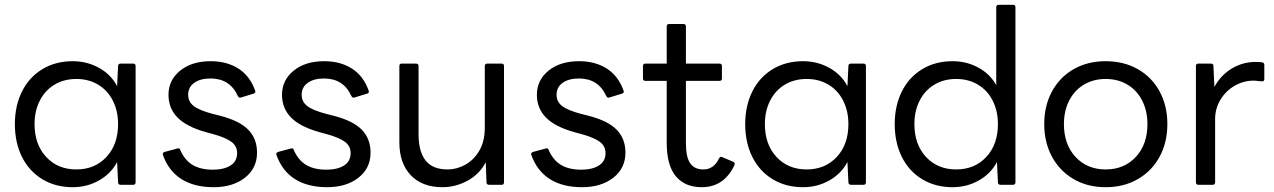

<svg xmlns="http://www.w3.org/2000/svg" viewBox="-20 -770 5308 800"><path d="M42 -253Q42 -329 71.5 -388.5Q101 -448 156 -481.5Q211 -515 283 -515Q343 -515 393 -487Q443 -459 468 -411L472 -495Q472 -505 483 -505H535Q545 -505 545 -495V-11Q545 0 535 0H483Q472 0 472 -11L468 -95Q443 -47 393 -18.5Q343 10 283 10Q211 10 156 -23.5Q101 -57 71.5 -116.5Q42 -176 42 -253ZM472 -253Q472 -308 450 -351Q428 -394 388.5 -417.5Q349 -441 298 -441Q247 -441 207.5 -417.5Q168 -394 146 -351Q124 -308 124 -253Q124 -168 172.5 -116Q221 -64 298 -64Q375 -64 423.5 -116Q472 -168 472 -253Z M659 -124 658 -128Q658 -134 666 -137L718 -151Q720 -152 723 -152Q730 -152 731 -145Q750 -102 783 -82.5Q816 -63 867 -63Q913 -63 940.5 -80.5Q968 -98 968 -132Q968 -161 945 -178.5Q922 -196 869 -211L839 -219Q757 -242 719.5 -280.5Q682 -319 682 -375Q682 -436 730.5 -475.5Q779 -515 858 -515Q925 -515 973 -484.5Q1021 -454 1043 -393Q1044 -391 1044 -388Q1044 -385 1042 -383Q1040 -381 1037 -380L985 -364Q983 -363 980 -363Q975 -363 971 -370Q938 -443 857 -443Q815 -443 789.5 -425Q764 -407 764 -375Q764 -346 787.5 -328Q811 -310 868 -295L896 -288Q978 -267 1014.5 -229.5Q1051 -192 1051 -134Q1051 -69 1000.5 -29.5Q950 10 870 10Q790 10 736.5 -23.5Q683 -57 659 -124Z M1132 -124 1131 -128Q1131 -134 1139 -137L1191 -151Q1193 -152 1196 -152Q1203 -152 1204 -145Q1223 -102 1256 -82.5Q1289 -63 1340 -63Q1386 -63 1413.5 -80.5Q1441 -98 1441 -132Q1441 -161 1418 -178.5Q1395 -196 1342 -211L1312 -219Q1230 -242 1192.5 -280.5Q1155 -319 1155 -375Q1155 -436 1203.5 -475.5Q1252 -515 1331 -515Q1398 -515 1446 -484.5Q1494 -454 1516 -393Q1517 -391 1517 -388Q1517 -385 1515 -383Q1513 -381 1510 -380L1458 -364Q1456 -363 1453 -363Q1448 -363 1444 -370Q1411 -443 1330 -443Q1288 -443 1262.5 -425Q1237 -407 1237 -375Q1237 -346 1260.5 -328Q1284 -310 1341 -295L1369 -288Q1451 -267 1487.5 -229.5Q1524 -192 1524 -134Q1524 -69 1473.5 -29.5Q1423 10 1343 10Q1263 10 1209.5 -23.5Q1156 -57 1132 -124Z M1644 -177V-495Q1644 -505 1654 -505H1713Q1724 -505 1724 -495V-211Q1724 -138 1753.5 -101Q1783 -64 1845 -64Q1883 -64 1918.5 -83.5Q1954 -103 1977 -142Q2000 -181 2000 -238V-495Q2000 -505 2011 -505H2070Q2080 -505 2080 -495V-11Q2080 0 2070 0H2018Q2007 0 2007 -11L2004 -94Q1978 -44 1928 -17Q1878 10 1824 10Q1739 10 1691.5 -40Q1644 -90 1644 -177Z M2194 -124 2193 -128Q2193 -134 2201 -137L2253 -151Q2255 -152 2258 -152Q2265 -152 2266 -145Q2285 -102 2318 -82.5Q2351 -63 2402 -63Q2448 -63 2475.5 -80.5Q2503 -98 2503 -132Q2503 -161 2480 -178.5Q2457 -196 2404 -211L2374 -219Q2292 -242 2254.5 -280.5Q2217 -319 2217 -375Q2217 -436 2265.5 -475.5Q2314 -515 2393 -515Q2460 -515 2508 -484.5Q2556 -454 2578 -393Q2579 -391 2579 -388Q2579 -385 2577 -383Q2575 -381 2572 -380L2520 -364Q2518 -363 2515 -363Q2510 -363 2506 -370Q2473 -443 2392 -443Q2350 -443 2324.5 -425Q2299 -407 2299 -375Q2299 -346 2322.5 -328Q2346 -310 2403 -295L2431 -288Q2513 -267 2549.5 -229.5Q2586 -192 2586 -134Q2586 -69 2535.5 -29.5Q2485 10 2405 10Q2325 10 2271.5 -23.5Q2218 -57 2194 -124Z M2758 -175V-433H2669Q2659 -433 2659 -443V-495Q2659 -505 2669 -505H2758V-660Q2758 -670 2768 -670H2827Q2838 -670 2838 -660V-505H2978Q2988 -505 2988 -495V-443Q2988 -433 2978 -433H2838V-173Q2838 -116 2855.5 -90Q2873 -64 2911 -64Q2954 -64 2976 -110Q2981 -120 2990 -115L3035 -96Q3045 -91 3039 -79Q2995 10 2904 10Q2834 10 2796 -35.5Q2758 -81 2758 -175Z M3085 -253Q3085 -329 3114.5 -388.5Q3144 -448 3199 -481.5Q3254 -515 3326 -515Q3386 -515 3436 -487Q3486 -459 3511 -411L3515 -495Q3515 -505 3526 -505H3578Q3588 -505 3588 -495V-11Q3588 0 3578 0H3526Q3515 0 3515 -11L3511 -95Q3486 -47 3436 -18.5Q3386 10 3326 10Q3254 10 3199 -23.5Q3144 -57 3114.5 -116.5Q3085 -176 3085 -253ZM3515 -253Q3515 -308 3493 -351Q3471 -394 3431.5 -417.5Q3392 -441 3341 -441Q3290 -441 3250.5 -417.5Q3211 -394 3189 -351Q3167 -308 3167 -253Q3167 -168 3215.5 -116Q3264 -64 3341 -64Q3418 -64 3466.5 -116Q3515 -168 3515 -253Z M3708 -253Q3708 -329 3737.5 -388.5Q3767 -448 3822 -481.5Q3877 -515 3949 -515Q4008 -515 4057 -488Q4106 -461 4131 -415V-740Q4131 -750 4142 -750H4201Q4211 -750 4211 -740V-11Q4211 0 4201 0H4149Q4138 0 4138 -11L4134 -95Q4109 -47 4059 -18.5Q4009 10 3949 10Q3877 10 3822 -23.5Q3767 -57 3737.5 -116.5Q3708 -176 3708 -253ZM4138 -253Q4138 -308 4116 -351Q4094 -394 4054.5 -417.5Q4015 -441 3964 -441Q3913 -441 3873.5 -417.5Q3834 -394 3812 -351Q3790 -308 3790 -253Q3790 -168 3838.5 -116Q3887 -64 3964 -64Q4041 -64 4089.5 -116Q4138 -168 4138 -253Z M4331 -253Q4331 -329 4363 -388.5Q4395 -448 4453 -481.5Q4511 -515 4587 -515Q4663 -515 4721.5 -481.5Q4780 -448 4812 -388.5Q4844 -329 4844 -253Q4844 -177 4812 -117.5Q4780 -58 4721.5 -24Q4663 10 4587 10Q4511 10 4453 -24Q4395 -58 4363 -117.5Q4331 -177 4331 -253ZM4761 -253Q4761 -308 4739 -351Q4717 -394 4677.5 -417.5Q4638 -441 4587 -441Q4536 -441 4496.5 -417.5Q4457 -394 4435 -351Q4413 -308 4413 -253Q4413 -168 4461.5 -116Q4510 -64 4587 -64Q4664 -64 4712.5 -116Q4761 -168 4761 -253Z M4974 0Q4963 0 4963 -11V-495Q4963 -505 4974 -505H5025Q5036 -505 5036 -495L5040 -408Q5067 -457 5112.5 -484.5Q5158 -512 5212 -512Q5232 -512 5239 -510Q5248 -509 5248 -499V-441Q5248 -431 5239 -431Q5233 -431 5222.5 -432.5Q5212 -434 5203 -434Q5162 -434 5125 -413Q5088 -392 5065.5 -355Q5043 -318 5043 -274V-11Q5043 0 5033 0Z"/></svg>

Font: LINE Seed Sans KR Regular
Style: Regular
Weight: 400
Designer: LINE VX Design & Sandoll Inc & Dalton Maag Ltd
Foundry: Sandoll Inc.
Version: Version 1.000